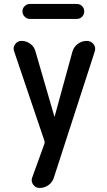

<svg xmlns="http://www.w3.org/2000/svg" viewBox="-20 -725 540 965"><path d="M203.1 -17.6 50.8 -467.8Q43.9 -486.3 56.2 -502.9Q68.4 -519.5 87.9 -519.5Q112.3 -519.5 132.3 -504.9Q152.3 -490.2 158.2 -466.8L252.9 -140.6Q252.9 -139.6 253.9 -139.6Q254.9 -139.6 254.9 -140.6L343.8 -464.8Q350.6 -489.3 371.1 -504.4Q391.6 -519.5 416 -519.5Q437.5 -519.5 450.2 -502.9Q462.9 -486.3 456.1 -465.8L251 167Q244.1 190.4 224.1 205.1Q204.1 219.7 178.7 219.7Q159.2 219.7 147 203.1Q134.8 186.5 141.6 168L203.1 -2Q206.1 -9.8 203.1 -17.6ZM129.9 -705.1H366.2Q381.8 -705.1 392.6 -694.3Q403.3 -683.6 403.3 -668Q403.3 -652.3 392.6 -641.1Q381.8 -629.9 366.2 -629.9H129.9Q115.2 -629.9 104 -641.1Q92.8 -652.3 92.8 -668Q92.8 -683.6 104 -694.3Q115.2 -705.1 129.9 -705.1Z"/></svg>

Font: Rounded Mgen+ 1mn medium
Style: Regular
Weight: 500
Designer: [Source Han Sans]
Ryoko NISHIZUKA  (kana & ideographs); Paul D. Hunt (Latin, Greek & Cyrillic); Wenlong ZHANG  (bopomofo
Version: Version 1.059.20150602